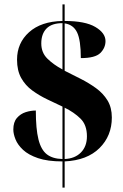

<svg xmlns="http://www.w3.org/2000/svg" viewBox="-20 -780 565 879"><path d="M266 -41Q198 -41 154 -56Q110 -71 85.5 -94Q61 -117 51 -142Q41 -167 41 -187Q41 -221 57.5 -240Q74 -259 97.5 -266.5Q121 -274 144 -274Q144 -190 156 -142Q168 -94 194.5 -73.5Q221 -53 266 -52V-292Q232 -308 195.5 -325.5Q159 -343 127.5 -366Q96 -389 77 -423Q58 -457 58 -507Q58 -583 113 -632.5Q168 -682 266 -684V-760H276V-684Q370 -684 416.5 -656.5Q463 -629 463 -592Q463 -561 439.5 -537.5Q416 -514 350 -514Q350 -596 333 -631.5Q316 -667 276 -673V-456Q312 -438 349.5 -419Q387 -400 419.5 -376.5Q452 -353 472 -320.5Q492 -288 492 -242Q492 -158 435.5 -102Q379 -46 276 -41V79H266ZM266 -674Q217 -674 193 -649.5Q169 -625 169 -581Q169 -539 197 -511.5Q225 -484 266 -462ZM276 -52Q323 -54 350.5 -82Q378 -110 378 -156Q378 -208 348.5 -237Q319 -266 276 -287Z"/></svg>

Font: Noto Serif Display SemiCondensed Black
Style: Regular
Weight: 900
Width: 4
Designer: Monotype Design Team
Foundry: Monotype Imaging Inc.
Version: Version 2.009